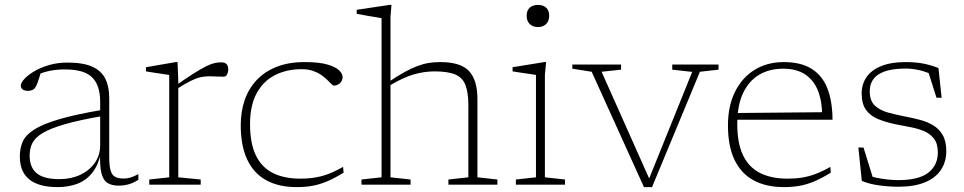

<svg xmlns="http://www.w3.org/2000/svg" viewBox="-20 -754 3938 784"><path d="M404.5 -306.5 403 -281Q304.5 -264 244.8 -246.8Q185 -229.5 153.8 -210.5Q122.5 -191.5 111.8 -169Q101 -146.5 101 -118.5Q101 -70.5 130 -46.5Q159 -22.5 222.5 -22.5Q270 -22.5 307.8 -40.2Q345.5 -58 367.2 -89.2Q389 -120.5 389 -160.5V-338.5Q389 -406 356.2 -438.2Q323.5 -470.5 245.5 -470.5Q213 -470.5 185.5 -465.2Q158 -460 128 -447L148.5 -463.5Q144.5 -450.5 140.8 -438.5Q137 -426.5 133.5 -416.8Q130 -407 126 -400Q121 -390.5 112.5 -386.8Q104 -383 95.5 -383Q79.5 -383 72.2 -389Q65 -395 65 -404Q65 -416 79.8 -432Q94.5 -448 120.5 -463.2Q146.5 -478.5 181 -488.5Q215.5 -498.5 255.5 -498.5Q320 -498.5 357.2 -481.5Q394.5 -464.5 410.2 -432.2Q426 -400 426 -354V-114Q426 -77.5 431.5 -58.2Q437 -39 450 -32Q463 -25 485 -25Q499.5 -25 512.8 -29Q526 -33 545 -43V-20Q525 -7 505.5 -1.5Q486 4 464.5 4Q436 4 418.2 -7.5Q400.5 -19 393.5 -49.8Q386.5 -80.5 389.5 -137.5L394 -139.5Q384.5 -86.5 360.5 -53.5Q336.5 -20.5 299.8 -5.2Q263 10 215 10Q139 10 100 -21Q61 -52 61 -115Q61 -148 72.5 -175Q84 -202 118.8 -224.5Q153.5 -247 222 -267.2Q290.5 -287.5 404.5 -306.5Z M882.5 -499.5Q898.5 -499.5 905.2 -492Q912 -484.5 912 -470.5Q912 -459.5 907.2 -450.2Q902.5 -441 894.5 -441Q884 -441 873.8 -441.2Q863.5 -441.5 853.8 -442Q844 -442.5 833.5 -442.5Q817.5 -442.5 800.2 -439Q783 -435.5 759.5 -424Q736 -412.5 700 -389.5L689 -398.5Q737.5 -433 769.5 -453.2Q801.5 -473.5 822 -483.5Q842.5 -493.5 856.2 -496.5Q870 -499.5 882.5 -499.5ZM708 -421.5V-30L799.5 -21V0H589.5V-21L671 -30V-448Q664.5 -449 649 -451.2Q633.5 -453.5 614 -456.5Q594.5 -459.5 576 -462.5V-479.5L697.5 -500.5H705Z M1223.5 -500.5Q1283.5 -500.5 1317.2 -490.5Q1351 -480.5 1365 -466.5Q1379 -452.5 1379 -440Q1379 -429.5 1374 -421.5Q1369 -413.5 1361.2 -409Q1353.5 -404.5 1344 -404.5Q1339.5 -404.5 1332.8 -411.2Q1326 -418 1316 -428Q1306 -438 1291.5 -448Q1277 -458 1257.5 -464.8Q1238 -471.5 1212 -471.5Q1150.5 -471.5 1102.8 -447.2Q1055 -423 1028 -373.2Q1001 -323.5 1001 -247Q1001 -170.5 1024 -121.2Q1047 -72 1093 -48.2Q1139 -24.5 1207 -24.5Q1255 -24.5 1294.2 -35Q1333.5 -45.5 1381 -72.5L1383 -49Q1346.5 -26.5 1316.5 -13.8Q1286.5 -1 1257 4.5Q1227.5 10 1191 10Q1118.5 10 1067.5 -17.8Q1016.5 -45.5 989.8 -101.8Q963 -158 963 -243Q963 -298.5 979.2 -345.5Q995.5 -392.5 1028.2 -427.2Q1061 -462 1109.8 -481.2Q1158.5 -500.5 1223.5 -500.5Z M1811 -21 1892.5 -30V-322.5Q1892.5 -376.5 1880.5 -407Q1868.5 -437.5 1838.5 -450Q1808.5 -462.5 1754.5 -462.5Q1712 -462.5 1669 -450Q1626 -437.5 1569 -403.5L1566 -419Q1603.5 -444 1632 -459.8Q1660.5 -475.5 1684.8 -484.5Q1709 -493.5 1731.2 -497Q1753.5 -500.5 1777.5 -500.5Q1861 -500.5 1895.2 -463.8Q1929.5 -427 1929.5 -349V-30L2011 -21V0H1811ZM1656.5 0H1456V-21L1538 -30V-680Q1531.5 -681 1514.8 -683.8Q1498 -686.5 1477 -690.2Q1456 -694 1436.5 -697.5V-714L1571 -734H1578.5L1574.5 -685V-30L1656.5 -21Z M2176.5 -643.5Q2156 -643.5 2143.2 -655.8Q2130.5 -668 2130.5 -689.5Q2130.5 -711.5 2143.2 -722.8Q2156 -734 2176.5 -734Q2197.5 -734 2210 -722.8Q2222.5 -711.5 2222.5 -689.5Q2222.5 -668 2210 -655.8Q2197.5 -643.5 2176.5 -643.5ZM2210 -500.5 2205 -449V-30L2287 -21V0H2086.5V-21L2168.5 -30V-448Q2163 -449 2146 -451.5Q2129 -454 2108.8 -457Q2088.5 -460 2073 -462.5V-479.5L2202.5 -500.5Z M2838 -461 2642.5 10H2609.5L2396 -461L2317 -473.5V-490.5H2516V-469.5L2436.5 -461L2636 -13.5H2626L2806.5 -460.5L2725 -469.5V-490.5H2914V-469.5Z M3180.5 -500.5Q3250 -500.5 3293.8 -473.2Q3337.5 -446 3358.2 -393.8Q3379 -341.5 3379.5 -265H2989L2985.5 -292.5L3359 -296L3337 -282.5Q3337 -340.5 3320.2 -383.2Q3303.5 -426 3268.2 -449.8Q3233 -473.5 3177.5 -473.5Q3122 -473.5 3080 -448.8Q3038 -424 3014.2 -373.8Q2990.5 -323.5 2990.5 -247Q2990.5 -170.5 3013.5 -121.2Q3036.5 -72 3082.5 -48.2Q3128.5 -24.5 3196.5 -24.5Q3228.5 -24.5 3256 -29Q3283.5 -33.5 3311.2 -44Q3339 -54.5 3370.5 -72.5L3372.5 -49Q3336 -26.5 3306 -13.8Q3276 -1 3246.5 4.5Q3217 10 3180.5 10Q3108 10 3057 -17.8Q3006 -45.5 2979.2 -101.5Q2952.5 -157.5 2952.5 -242Q2952.5 -321 2981.2 -379Q3010 -437 3061.2 -468.8Q3112.5 -500.5 3180.5 -500.5Z M3677.5 -500.5Q3720.5 -500.5 3752.2 -494Q3784 -487.5 3812 -476L3825 -355H3804L3767.5 -470L3807.5 -440Q3768.5 -459 3738 -466.5Q3707.5 -474 3678.5 -474Q3605 -474 3568.2 -450.8Q3531.5 -427.5 3531.5 -381Q3531.5 -342.5 3552.2 -323Q3573 -303.5 3606.8 -294.2Q3640.5 -285 3679.5 -277.5Q3709 -272 3738 -264.2Q3767 -256.5 3791 -242Q3815 -227.5 3829.5 -202.2Q3844 -177 3844 -136.5Q3844 -93.5 3822.5 -60.8Q3801 -28 3757.5 -9.8Q3714 8.5 3648 8.5Q3610.5 8.5 3568.8 2.8Q3527 -3 3499 -15.5L3485 -151.5H3506L3547.5 -18L3513.5 -41.5Q3530.5 -34.5 3554 -29.2Q3577.5 -24 3602.5 -21.2Q3627.5 -18.5 3647.5 -18.5Q3732 -18.5 3770.8 -49Q3809.5 -79.5 3809.5 -131.5Q3809.5 -168 3793.2 -188.5Q3777 -209 3751 -219.5Q3725 -230 3694.2 -235.5Q3663.5 -241 3634.5 -247Q3595.5 -255.5 3565 -268Q3534.5 -280.5 3516.5 -305Q3498.5 -329.5 3498.5 -372.5Q3498.5 -411 3518.8 -439.8Q3539 -468.5 3579 -484.5Q3619 -500.5 3677.5 -500.5Z"/></svg>

Font: Newsreader 9pt ExtraLight
Style: Regular
Weight: 250
Designer: Hugues Gentile
Foundry: Production Type
Version: Version 1.003